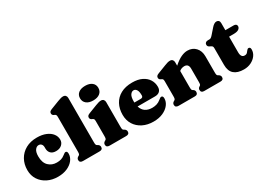

<svg xmlns="http://www.w3.org/2000/svg" viewBox="-22 -1469 2997 2198"><g transform="rotate(-30 1477.0 -370.5)"><path d="M526.5 -342.5Q526.5 -304 497.8 -277.8Q469 -251.5 421 -251.5Q374.5 -251.5 351.2 -276.2Q328 -301 328 -339.5V-355.5Q328 -382 314.5 -397Q301 -412 279 -412Q252.5 -412 232.2 -384.8Q212 -357.5 212 -301.5Q212 -218 255 -176Q298 -134 362.5 -134Q395 -134 420.2 -141.5Q445.5 -149 470.5 -169Q485.5 -181 493 -185.2Q500.5 -189.5 507.5 -189.5Q529.5 -188.5 529.5 -155Q529.5 -110.5 499.8 -71.8Q470 -33 417 -9.5Q364 14 294 14Q217.5 14 156.8 -16.2Q96 -46.5 60.5 -100.8Q25 -155 25 -227.5Q25 -305 59.2 -366Q93.5 -427 156.2 -462Q219 -497 304.5 -497Q373 -497 422.8 -476.2Q472.5 -455.5 499.5 -420.5Q526.5 -385.5 526.5 -342.5Z M844.5 -710V-123.5Q844.5 -100.5 847.8 -91.8Q851 -83 858.5 -78.5L867.5 -73.5Q890.5 -60 890.5 -36.5Q890.5 0 848 0H629Q586.5 0 586.5 -36.5Q586.5 -60 610 -73.5L619 -78.5Q626 -83 629.2 -91.8Q632.5 -100.5 632.5 -123.5V-580.5Q632.5 -600 627.8 -607.2Q623 -614.5 614 -618.5L605 -622.5Q582.5 -632.5 582.5 -654.5Q582.5 -668.5 590.5 -677.5Q598.5 -686.5 618 -694L726.5 -736Q753 -746 768.8 -750.5Q784.5 -755 800 -755Q821.5 -755 833 -742.2Q844.5 -729.5 844.5 -710Z M1079.5 -541Q1023.5 -541 991 -567Q958.5 -593 958.5 -638Q958.5 -682.5 991 -708Q1023.5 -733.5 1079.5 -733.5Q1135.5 -733.5 1168 -708Q1200.5 -682.5 1200.5 -638Q1200.5 -593 1168 -567Q1135.5 -541 1079.5 -541ZM1196.5 -452V-123.5Q1196.5 -100.5 1199.8 -91.8Q1203 -83 1210.5 -78.5L1219.5 -73.5Q1242.5 -60 1242.5 -36.5Q1242.5 0 1200 0H981Q938.5 0 938.5 -36.5Q938.5 -60 962 -73.5L971 -78.5Q978 -83 981.2 -91.8Q984.5 -100.5 984.5 -123.5V-322.5Q984.5 -342 979.8 -349.2Q975 -356.5 966 -360.5L957 -364.5Q934.5 -374.5 934.5 -396.5Q934.5 -410.5 942.5 -419.5Q950.5 -428.5 970 -436L1078.5 -478Q1105 -488 1120.8 -492.5Q1136.5 -497 1152 -497Q1173.5 -497 1185 -484.2Q1196.5 -471.5 1196.5 -452Z M1797 -307.5Q1797 -269.5 1775 -248.8Q1753 -228 1713.5 -228H1482.5Q1497.5 -178 1533.8 -154.2Q1570 -130.5 1622.5 -130.5Q1654 -130.5 1682.5 -139.2Q1711 -148 1736 -169Q1750 -181 1757.8 -185.2Q1765.5 -189.5 1773 -189.5Q1795 -188.5 1795 -156Q1795 -111.5 1765.2 -72.8Q1735.5 -34 1682 -10Q1628.5 14 1556.5 14Q1477 14 1416 -16.8Q1355 -47.5 1320.5 -102.2Q1286 -157 1286 -230.5Q1286 -309 1318.2 -369.2Q1350.5 -429.5 1412.8 -463.2Q1475 -497 1564.5 -497Q1639.5 -497 1691.2 -471.8Q1743 -446.5 1770 -403.8Q1797 -361 1797 -307.5ZM1473 -301.5Q1473 -293.5 1473.5 -285.5H1557.5Q1588 -285.5 1588 -315Q1588 -367 1572.5 -389.5Q1557 -412 1535 -412Q1509.5 -412 1491.2 -385.8Q1473 -359.5 1473 -301.5Z M2108.5 -452V-406Q2166 -456.5 2210.8 -476.8Q2255.5 -497 2293.5 -497Q2360.5 -497 2401.5 -452.8Q2442.5 -408.5 2442.5 -337V-123.5Q2442.5 -100.5 2445.8 -91.5Q2449 -82.5 2456.5 -78.5L2465.5 -73.5Q2488.5 -59.5 2488.5 -36.5Q2488.5 0 2446 0H2231Q2190.5 0 2190.5 -37.5Q2190.5 -58.5 2208.5 -70.5L2217.5 -76Q2225 -80.5 2227.8 -89.8Q2230.5 -99 2230.5 -123.5V-296.5Q2230.5 -360.5 2175 -360.5Q2158.5 -360.5 2140.8 -354.8Q2123 -349 2108.5 -336V-123.5Q2108.5 -99 2111.5 -89.8Q2114.5 -80.5 2122 -76L2131 -70.5Q2148.5 -58.5 2148.5 -37.5Q2148.5 0 2108.5 0H1893Q1850.5 0 1850.5 -36.5Q1850.5 -60 1874 -73.5L1883 -78.5Q1890 -83 1893.2 -91.8Q1896.5 -100.5 1896.5 -123.5V-322.5Q1896.5 -342 1891.8 -349.2Q1887 -356.5 1878 -360.5L1869 -364.5Q1846.5 -374.5 1846.5 -396.5Q1846.5 -410.5 1854.5 -419.5Q1862.5 -428.5 1882 -436L1990.5 -478Q2016 -488 2032 -492.5Q2048 -497 2065 -497Q2085.5 -497 2097 -484.2Q2108.5 -471.5 2108.5 -452Z M2553 -405.5 2541.5 -411Q2529.5 -416.5 2523 -424.8Q2516.5 -433 2516.5 -446Q2516.5 -462.5 2527.8 -472.2Q2539 -482 2557 -482H2582Q2599 -482 2623.5 -510.5L2686 -581.5Q2701 -599 2717.5 -609.5Q2734 -620 2749 -620Q2767.5 -620 2778.5 -608.8Q2789.5 -597.5 2789.5 -576.5V-482H2900Q2917.5 -482 2928.2 -473.8Q2939 -465.5 2939 -450.5Q2939 -427.5 2917.8 -412Q2896.5 -396.5 2848 -396.5H2789.5V-189.5Q2789.5 -120.5 2838 -120.5Q2860.5 -120.5 2872.8 -133.8Q2885 -147 2894.5 -160Q2904 -173 2918 -172.5Q2940.5 -171.5 2940.5 -140.5Q2940.5 -98.5 2915.2 -63.5Q2890 -28.5 2847.2 -7.2Q2804.5 14 2751 14Q2667 14 2622.2 -25.2Q2577.5 -64.5 2577.5 -145V-367.5Q2577.5 -386 2571 -392.8Q2564.5 -399.5 2553 -405.5Z"/></g></svg>

Font: Fraunces 9pt Soft Black
Style: Regular
Weight: 900
Version: Version 1.000;[b76b70a41]